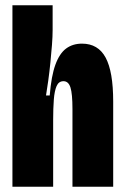

<svg xmlns="http://www.w3.org/2000/svg" viewBox="-20 -706 473 726"><path d="M27 0V-308V-686H179V-592Q179 -568 176.5 -536Q174 -504 170.5 -469Q167 -434 162.5 -401.5Q158 -369 154 -345H168Q174 -419 189.5 -461.5Q205 -504 230 -522.5Q255 -541 290 -541Q351 -541 379.5 -488Q408 -435 408 -322V0H254V-294Q254 -351 246.5 -375Q239 -399 220 -399Q202 -399 194 -380.5Q186 -362 183.5 -329Q181 -296 181 -253V0Z"/></svg>

Font: Bricolage Grotesque 72pt Condensed ExtraBold
Style: Regular
Weight: 800
Width: 3
Designer: Mathieu Triay
Foundry: Atelier Triay
Version: Version 1.001;gftools[0.9.33.dev8+g029e19f]